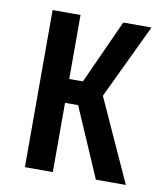

<svg xmlns="http://www.w3.org/2000/svg" viewBox="-67 -595 546 650"><g transform="rotate(10 206.0 -270.0)"><path d="M62 0V-540H158V-320H205L305 -540H402L280 -284L409 0H306L203 -238H158V0Z"/></g></svg>

Font: Noto Sans ExtraCondensed Medium
Style: Regular
Weight: 500
Width: 2
Designer: Monotype Design Team
Foundry: Monotype Imaging Inc.
Version: Version 2.013; ttfautohint (v1.8.4.7-5d5b)